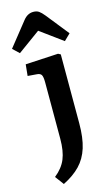

<svg xmlns="http://www.w3.org/2000/svg" viewBox="-162 -861 663 1143"><g transform="rotate(-15 170.0 -289.5)"><path d="M81 229 41 175Q90 136 110 87.5Q130 39 130 -37V-384Q130 -419 122.5 -431Q115 -443 91 -444L39 -448L46 -518L248 -529L263 -521V-97Q263 -7 244 53.5Q225 114 185 155.5Q145 197 81 229ZM30 -591 -9 -628 108 -775Q134 -808 170 -808Q191 -808 204.5 -798.5Q218 -789 235 -768L346 -629L307 -591L169 -692Z"/></g></svg>

Font: Literata 7pt SemiBold
Style: Regular
Weight: 600
Designer: Latin by Veronika Burian and Jose Scaglione. Greek by Irene Vlachou. Cyrillic by Vera Evstafieva.
Foundry: TypeTogether
Version: Version 3.002